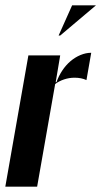

<svg xmlns="http://www.w3.org/2000/svg" viewBox="-47 -704 382 724"><path d="M180 -495 163 -394H166Q174 -417 187.5 -437.5Q201 -458 218.5 -473Q236 -488 256.5 -496.5Q277 -505 297 -505L279 -402Q260 -411 234 -411Q214 -411 194.5 -404.5Q175 -398 161 -387L93 0H-27L60 -495ZM174 -570 225 -684H315L180 -570Z"/></svg>

Font: Moniqa Black Ita Display
Style: Italic
Weight: 900
Italic angle: -10°
Designer: Rajesh Rajput
Foundry: Rajesh Rajput
Version: Version 1.000